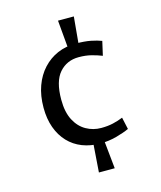

<svg xmlns="http://www.w3.org/2000/svg" viewBox="-109 -745 744 885"><g transform="rotate(-15 262.5 -302.5)"><path d="M263.9 -528 251.8 -664.9H327.3L314.7 -528ZM252.8 59.9 262.7 -77H314.3L328.3 59.9ZM294.4 -67.4Q247.4 -67.4 208.6 -82.6Q169.8 -97.8 142 -127.2Q114.2 -156.5 98.8 -198.8Q83.5 -241 83.5 -294.1Q83.5 -351.8 100.1 -397.5Q116.6 -443.1 146.6 -475.5Q176.6 -507.9 216 -524.9Q255.5 -541.8 302.3 -541.8Q345.7 -541.8 375 -535.9Q404.3 -530 424.8 -522L409.6 -454.9Q387.6 -463.7 360.5 -470.7Q333.3 -477.7 299.9 -477.7Q243.3 -477.7 207.6 -437.3Q171.9 -396.9 171.9 -309Q171.9 -249.5 192 -211Q212.1 -172.6 245.2 -154.1Q278.2 -135.5 316.7 -135.5Q348.1 -135.5 373.2 -141.3Q398.3 -147 421.3 -156.5L433.9 -99.4Q409.4 -87.9 371.3 -77.6Q333.2 -67.4 294.4 -67.4Z"/></g></svg>

Font: Ancizar Sans Thin
Style: Regular
Weight: 100
Designer: Cesar Puertas, Viviana Monsalve, Julian Moncada, Julian Prieto, Jose Castro, Mariel Hernandez, Felipe Aragon, Sara Alarc
Version: Version 8.100